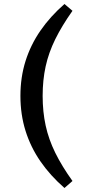

<svg xmlns="http://www.w3.org/2000/svg" viewBox="-20 -758 424 959"><path d="M193 -279Q193 -200 208 -131Q223 -62 256 5Q289 72 342 146L302 181Q231 119 182 48Q133 -23 107.5 -104.5Q82 -186 82 -279Q82 -372 107.5 -453Q133 -534 182 -605Q231 -676 302 -738L342 -704Q289 -629 256 -562Q223 -495 208 -426.5Q193 -358 193 -279Z"/></svg>

Font: Source Serif 4 SemiBold
Style: Regular
Weight: 600
Designer: Frank Grießhammer
Foundry: Adobe Systems Incorporated
Version: Version 4.004;hotconv 1.0.116;makeotfexe 2.5.65601